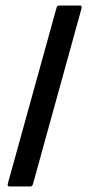

<svg xmlns="http://www.w3.org/2000/svg" viewBox="-20 -675 323 695"><path d="M15.1 0Q5.2 0 8.6 -11.3L184.5 -646.4Q186.3 -655 194.9 -655H268.7Q278.5 -655 274.7 -643.1L99.3 -8.6Q96.9 0 89.6 0Z"/></svg>

Font: Sofia Sans Extra Condensed
Style: Regular
Weight: 400
Designer: Botio Nikoltchev, Ani Petrova
Foundry: lettersoup
Version: Version 4.101